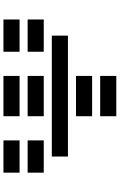

<svg xmlns="http://www.w3.org/2000/svg" viewBox="199 -924 724 1163"><g transform="rotate(-90 561.5 -342.0)"><path d="M97.7 -585.9V-683.6H293V-585.9ZM97.7 -439.5V-537.1H293V-439.5ZM927.7 -390.6V-293H195.3V-390.6ZM830.1 -585.9V-683.6H1025.4V-585.9ZM830.1 -439.5V-537.1H1025.4V-439.5ZM683.6 -244.1V-146.5H439.5V-244.1ZM683.6 -97.7V0H439.5V-97.7ZM683.6 -537.1V-439.5H439.5V-537.1ZM683.6 -683.6V-585.9H439.5V-683.6Z"/></g></svg>

Font: Trigram
Style: Regular
Weight: 400
Designer: GGBotNet
Foundry: GGBotNet
Version: 1.05